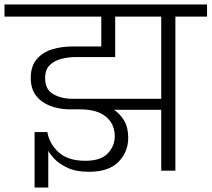

<svg xmlns="http://www.w3.org/2000/svg" viewBox="-49 -760 942 855"><path d="M105 75V-172H162Q170 -121 211.5 -82.5Q253 -44 331 -44Q400 -44 431 -77Q462 -110 462 -153Q462 -208 422.5 -240.5Q383 -273 308 -273H257Q213 -274 174.5 -288.5Q136 -303 112 -333.5Q88 -364 88 -413Q88 -466 115 -497Q142 -528 184 -540.5Q226 -553 271 -553H402V-686H-29V-740H873V-686H732V0H669V-271H459Q486 -253 504 -222.5Q522 -192 522 -146Q522 -84 479 -39.5Q436 5 347 5Q288 5 250 -13.5Q212 -32 192 -54Q172 -76 166 -89V75ZM669 -686H464V-506H289Q258 -506 226.5 -498.5Q195 -491 173.5 -471Q152 -451 152 -412Q152 -361 188.5 -340.5Q225 -320 274 -320H669Z"/></svg>

Font: Poppins Light
Style: Regular
Weight: 300
Designer: Ninad Kale (Devanagari), Jonny Pinhorn (Latin)
Version: Version 5.002